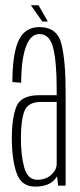

<svg xmlns="http://www.w3.org/2000/svg" viewBox="-20 -706 304 730"><path d="M201 0 197 -35.5Q191.5 -26.5 183 -18.5Q159.5 3.5 113.5 3.5Q61 3.5 43 -48.2Q25 -100 25 -180Q25 -258.5 42.5 -301.2Q60 -344 129 -344H195.5V-368.5Q195.5 -471 182.2 -523.8Q169 -576.5 130 -576.5Q96.5 -576.5 78.8 -529Q61 -481.5 60.5 -391.5L27 -394Q27.5 -503 51.2 -553Q75 -603 130 -603Q198 -603 213.8 -538Q229.5 -473 229.5 -359.5V0ZM195.5 -82.5V-318.5H136.5Q86.5 -318.5 73 -283.8Q59.5 -249 59.5 -180Q59.5 -115.5 72.2 -69Q85 -22.5 122 -22.5Q154.5 -22.5 175 -41.5Q195.5 -60.5 195.5 -82.5ZM141 -624 97.5 -686H126.5L162 -624Z"/></svg>

Font: Anybody Condensed ExtraLight
Style: Regular
Weight: 200
Width: 3
Designer: Tyler Finck
Foundry: Etcetera Type Company
Version: Version 1.010; ttfautohint (v1.8.3) -l 8 -r 50 -G 200 -x 14 